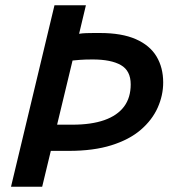

<svg xmlns="http://www.w3.org/2000/svg" viewBox="-20 -713 663 733"><path d="M22 0 188 -693H308L282 -584Q294 -586 308.5 -586.5Q323 -587 337.5 -587Q352 -587 362 -587Q445 -587 498.5 -563.5Q552 -540 577.5 -497.5Q603 -455 603 -398Q603 -349 582 -302Q561 -255 517.5 -217.5Q474 -180 405.5 -158.5Q337 -137 243 -137H174L141 0ZM198 -237H256Q329 -237 378.5 -254.5Q428 -272 453.5 -306Q479 -340 479 -391Q479 -443 441.5 -464.5Q404 -486 334 -486Q305 -486 285.5 -484.5Q266 -483 257 -482Z"/></svg>

Font: Ubuntu Sans SemiBold
Style: Italic
Weight: 600
Italic angle: -13.5°
Designer: Dalton Maag Ltd
Foundry: Dalton Maag Ltd
Version: Version 1.006